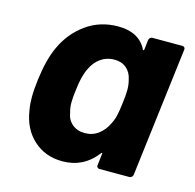

<svg xmlns="http://www.w3.org/2000/svg" viewBox="-84 -608 715 703"><g transform="rotate(15 274.0 -257.0)"><path d="M412 -514H526Q531 -514 534 -510.5Q537 -507 536 -502L476 -12Q475 -7 471.5 -3.5Q468 0 463 0H349Q344 0 341 -3.5Q338 -7 339 -12L344 -55Q345 -59 343 -59Q341 -59 339 -56Q290 8 210 8Q145 8 100.5 -32.5Q56 -73 46 -142Q42 -163 42 -190Q42 -218 47 -258Q57 -337 80 -386Q108 -447 160.5 -484.5Q213 -522 281 -522Q360 -522 389 -465Q390 -461 392 -461.5Q394 -462 395 -466L399 -502Q400 -507 403.5 -510.5Q407 -514 412 -514ZM369 -256Q373 -285 373 -307Q373 -326 368 -344Q363 -370 345 -385.5Q327 -401 299 -401Q270 -401 247.5 -385Q225 -369 213 -343Q197 -313 191 -257Q187 -229 187 -208Q187 -189 192 -172Q196 -145 215 -129Q234 -113 263 -113Q292 -113 314 -129.5Q336 -146 348 -172Q356 -186 360.5 -204Q365 -222 369 -256Z"/></g></svg>

Font: Barlow
Style: Bold Italic
Weight: 700
Italic angle: -7°
Designer: Jeremy Tribby
Foundry: Tribby Type
Version: Version 1.422